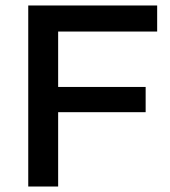

<svg xmlns="http://www.w3.org/2000/svg" viewBox="-20 -680 620 700"><path d="M83 0V-660H553V-565H192V-363H511V-271H192V0Z"/></svg>

Font: Bricolage Grotesque 10pt Medium
Style: Regular
Weight: 500
Designer: Mathieu Triay
Foundry: Atelier Triay
Version: Version 1.000; ttfautohint (v1.8.4.7-5d5b);gftools[0.9.32]